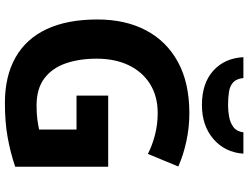

<svg xmlns="http://www.w3.org/2000/svg" viewBox="-132 -846 989 764"><g transform="rotate(90 362.0 -464.5)"><path d="M361 -401H644V-31Q588 -12 527.5 -1Q467 10 390 10Q284 10 209.5 -32Q135 -74 96.5 -156Q58 -238 58 -358Q58 -470 101.5 -552Q145 -634 228 -679Q311 -724 431 -724Q488 -724 543 -712Q598 -700 643 -680L593 -559Q560 -576 518 -587Q476 -598 430 -598Q364 -598 315.5 -568Q267 -538 240.5 -483.5Q214 -429 214 -355Q214 -285 233 -231Q252 -177 293 -146.5Q334 -116 400 -116Q432 -116 454.5 -119Q477 -122 496 -126V-275H361ZM592 -939Q587 -866 534 -820Q481 -774 398 -774Q312 -774 262 -819Q212 -864 208 -939H291Q294 -911 308.5 -898Q323 -885 347 -881.5Q371 -878 399 -878Q423 -878 446.5 -882.5Q470 -887 487 -900Q504 -913 507 -939Z"/></g></svg>

Font: Noto Sans Javanese
Style: Regular
Weight: 400
Designer: Monotype Design Team
Foundry: Monotype Imaging Inc.
Version: Version 2.004